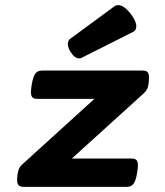

<svg xmlns="http://www.w3.org/2000/svg" viewBox="-20 -725 640 745"><path d="M439 -705.1Q461.4 -705.1 489.3 -668.5Q508.8 -642.1 508.8 -623Q508.8 -607.4 497.1 -601.6L298.3 -501.5Q293.5 -498.5 287.1 -498.5Q269.5 -498.5 253.9 -523.4Q243.2 -540.5 243.2 -554.2Q243.2 -567.9 253.4 -575.2L422.9 -699.7Q430.7 -705.1 439 -705.1ZM46.4 -27.3Q46.4 -38.1 48.3 -49.8Q50.3 -63.5 54.7 -72.3Q59.1 -81.1 69.3 -89.8L346.2 -341.3H124Q111.3 -341.3 105.7 -347.2Q100.1 -353 100.1 -367.7Q100.1 -378.4 103 -396Q108.4 -428.2 117.2 -439.7Q126 -451.2 143.1 -451.2H533.2Q546.9 -451.2 552.5 -445.3Q558.1 -439.5 558.1 -423.3Q558.1 -414.6 556.6 -401.4Q555.2 -388.2 550.8 -379.4Q546.4 -370.6 536.1 -361.3L258.8 -109.9H491.2Q503.9 -109.9 509.5 -104Q515.1 -98.1 515.1 -83.5Q515.1 -72.8 512.2 -55.2Q506.8 -22.9 498 -11.5Q489.3 0 472.2 0H72.3Q58.6 0 52.5 -5.9Q46.4 -11.7 46.4 -27.3Z"/></svg>

Font: Courier Prime Sans
Style: Bold Italic
Weight: 700
Italic angle: -10°
Designer: Alan Dague-Greene
Foundry: Quote-Unquote Apps
Version: Version 3.020